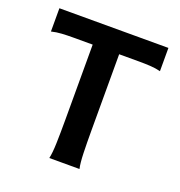

<svg xmlns="http://www.w3.org/2000/svg" viewBox="-103 -624 669 712"><g transform="rotate(20 231.5 -267.5)"><path d="M167.5 0Q172.4 -21 173.6 -60.3Q174.8 -99.6 174.8 -150.9V-450.2H96.7Q74.7 -450.2 53.7 -449Q32.7 -447.8 12.7 -442.9V-534.7H442.9V-442.9Q423.3 -447.8 402.1 -449Q380.9 -450.2 358.9 -450.2H279.3V-150.9Q279.3 -99.6 280.5 -60.3Q281.7 -21 286.6 0Z"/></g></svg>

Font: Harmattan
Style: Bold
Weight: 700
Designer: George W. Nuss III and SIL International
Foundry: SIL International
Version: Version 4.000